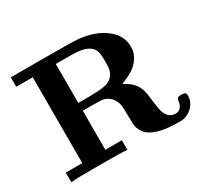

<svg xmlns="http://www.w3.org/2000/svg" viewBox="-144 -882 1150 1089"><g transform="rotate(-30 431.0 -337.5)"><path d="M394 0Q375 -3 222 -3Q70 -3 51 0H39V-62H147V-624H39V-686H234Q450 -686 483 -682Q613 -668 681 -593Q716 -550 716 -497Q716 -478 715 -472Q704 -423 661 -386Q626 -358 568 -338Q569 -337 572 -335.5Q575 -334 577 -332Q644 -297 659 -233Q663 -220 668 -172Q676 -109 682 -92Q700 -40 748 -40Q768 -40 780.5 -55Q793 -70 795 -91Q796 -104 801 -111Q805 -117 827 -117Q849 -117 853 -111Q858 -105 858 -92Q856 -53 829.5 -25Q803 3 764 10Q760 11 739 11Q575 11 528 -53Q518 -68 511 -87Q506 -104 506 -168Q506 -230 500 -248Q484 -297 438 -313Q424 -318 356 -318H298V-62H406V0ZM513 -600Q479 -624 396 -624H358H298V-369H366Q444 -370 465 -375Q548 -389 548 -476V-498Q548 -546 542 -563Q533 -587 513 -600Z"/></g></svg>

Font: KaTeX_Main
Style: Bold
Weight: 700
Version: Version 1.1; ttfautohint (v1.3)